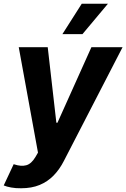

<svg xmlns="http://www.w3.org/2000/svg" viewBox="-54 -797 672 1021"><path d="M58.2 204.1Q29.6 204.6 5.3 200.1Q-18.9 195.7 -34.2 189.1L18.8 76L21.6 77Q58.3 89.2 85.5 81.8Q112.7 74.5 134.6 37.7L148 14.6L45.7 -545.9H199.8L245.7 -144.5H251.6L432 -545.9H597.7L285.5 59.2Q262.9 103.5 231.2 136.2Q199.5 168.8 156.9 186.5Q114.4 204.1 58.2 204.1ZM277.9 -615.6 380.7 -777.1H519.9L384.6 -615.6Z"/></svg>

Font: Inter Tight
Style: Italic
Weight: 400
Italic angle: -9.39999°
Designer: Rasmus Andersson
Foundry: rsms
Version: Version 3.002